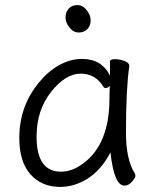

<svg xmlns="http://www.w3.org/2000/svg" viewBox="-20 -718 615 756"><path d="M470 13Q429 13 415 -118Q378 -48 325.5 -15Q273 18 217 18Q144 18 100 -31.5Q56 -81 56 -175Q56 -300 134 -394Q169 -437 213 -461.5Q257 -486 303 -486Q381 -486 413 -420V-475Q413 -485 432 -485Q451 -485 470 -478Q489 -471 489 -459V-457Q476 -368 476 -195Q476 -90 511 -35Q513 -31 513 -24.5Q513 -18 499.5 -2.5Q486 13 470 13ZM124 -180Q124 -42 220 -42Q264 -42 307 -74Q411 -150 411 -330Q411 -355 412 -380Q403 -371 397 -371Q391 -371 388 -375Q357 -428 297.5 -428Q238 -428 181 -356Q124 -284 124 -180ZM284.5 -698Q306 -698 321.5 -678Q337 -658 337 -637.5Q337 -617 324 -603.5Q311 -590 290 -590Q269 -590 253.5 -609.5Q238 -629 238 -649.5Q238 -670 250.5 -684Q263 -698 284.5 -698Z"/></svg>

Font: Moon Stars Kai T
Style: Regular
Weight: 400
Designer: GuiWonder
Version: Version 1.101